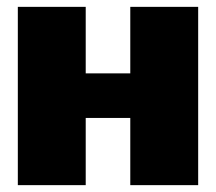

<svg xmlns="http://www.w3.org/2000/svg" viewBox="-20 -540 629 560"><path d="M32 -520H230V-326H360V-520H558V0H360V-196H230V0H32Z"/></svg>

Font: Murecho Black
Style: Regular
Weight: 900
Designer: Neil Summerour
Foundry: Positype
Version: Version 1.010; ttfautohint (v1.8.3)